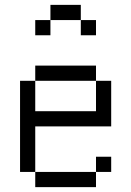

<svg xmlns="http://www.w3.org/2000/svg" viewBox="-20 -770 540 790"><path d="M437.5 -62.5V-125H375V-62.5H125V0H375V-62.5ZM375 -625V-687.5H312.5V-625ZM125 -62.5V-250H437.5V-437.5H375Q375 -437.5 375 -312.5H125Q125 -312.5 125 -437.5H62.5Q62.5 -437.5 62.5 -62.5ZM125 -437.5H375V-500H125ZM187.5 -687.5H125V-625H187.5ZM187.5 -687.5H312.5V-750H187.5Z"/></svg>

Font: Unifont
Style: Regular
Weight: 500
Version: Version 13.0.05